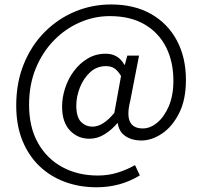

<svg xmlns="http://www.w3.org/2000/svg" viewBox="-20 -688 882 838"><path d="M400.9 129.4Q327.6 129.4 264.2 106.2Q200.7 83 152.8 37.6Q105 -7.8 77.9 -74.2Q50.8 -140.6 50.8 -227.5Q50.8 -327.6 84 -408.9Q117.2 -490.2 175 -548.3Q232.9 -606.4 307.4 -637.5Q381.8 -668.5 464.8 -668.5Q565.9 -668.5 638.9 -627.2Q711.9 -585.9 751.7 -511.7Q791.5 -437.5 791.5 -339.4Q791.5 -252.4 761.5 -193.4Q731.4 -134.3 686.5 -104.5Q641.6 -74.7 596.7 -74.7Q556.2 -74.7 527.6 -93.8Q499 -112.8 494.1 -150.4H492.2Q467.3 -121.1 436.3 -101.8Q405.3 -82.5 370.1 -82.5Q319.8 -82.5 285.4 -118.4Q251 -154.3 251 -222.7Q251 -262.7 264.2 -303.2Q277.3 -343.8 302.5 -377.7Q327.6 -411.6 362.8 -432.6Q397.9 -453.6 441.9 -453.6Q468.3 -453.6 488.5 -441.9Q508.8 -430.2 522.9 -405.3H524.9L535.6 -445.3H586.9L548.3 -247.1Q518.1 -127.4 603.5 -127.4Q635.3 -127.4 665.8 -152.3Q696.3 -177.2 716.6 -224.1Q736.8 -271 736.8 -336.4Q736.8 -418 705.1 -481.4Q673.3 -544.9 611.3 -581.3Q549.3 -617.7 459 -617.7Q391.6 -617.7 328.6 -590.3Q265.6 -563 215.6 -512Q165.5 -460.9 136.2 -389.6Q106.9 -318.4 106.9 -230.5Q106.9 -132.8 145.8 -64Q184.6 4.9 252.4 41.5Q320.3 78.1 406.7 78.1Q453.1 78.1 494.1 65.2Q535.2 52.2 569.3 32.7L590.3 77.6Q546.9 104 499.8 116.7Q452.6 129.4 400.9 129.4ZM384.3 -135.3Q406.2 -135.3 429.9 -149.9Q453.6 -164.6 479 -195.3L508.3 -356.4Q493.7 -380.4 478.8 -389.9Q463.9 -399.4 442.9 -399.4Q402.3 -399.4 373.3 -372.6Q344.2 -345.7 328.6 -305.9Q313 -266.1 313 -227.5Q313 -177.2 333.5 -156.2Q354 -135.3 384.3 -135.3Z"/></svg>

Font: Varta Light
Style: Regular
Weight: 400
Version: Version 1.004